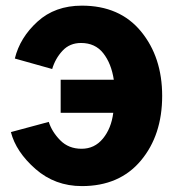

<svg xmlns="http://www.w3.org/2000/svg" viewBox="-20 -625 608 663"><path d="M17.6 -168.9 148.4 -204.1Q159.2 -169.9 188 -140.6Q216.8 -111.3 261.7 -111.3Q306.6 -111.3 335.4 -146.5Q364.3 -181.6 371.1 -235.4H189.5V-349.6H373Q364.3 -406.2 336.4 -441.4Q308.6 -476.6 259.8 -476.6Q220.7 -476.6 195.8 -449.7Q170.9 -422.9 160.2 -386.7L31.2 -422.9Q48.8 -495.1 109.4 -550.3Q169.9 -605.5 262.7 -605.5Q393.6 -605.5 466.8 -516.6Q540 -427.7 540 -293.9Q540 -158.2 466.3 -70.3Q392.6 17.6 262.7 17.6Q169.9 17.6 102.5 -41.5Q35.2 -100.6 17.6 -168.9Z"/></svg>

Font: Gothic A1 Black
Style: Regular
Weight: 900
Version: Version 2.50